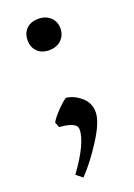

<svg xmlns="http://www.w3.org/2000/svg" viewBox="-119 -459 477 686"><g transform="rotate(-20 119.5 -116.0)"><path d="M76 178 52 159Q122 63 122 11Q122 -16 56 -21L48 -41Q57 -57 77.5 -78.5Q98 -100 114 -111Q143 -108 170 -85.5Q197 -63 197 -26.5Q197 10 156 74Q115 138 76 178ZM117.5 -291Q89 -291 72.5 -307.5Q56 -324 56 -350.5Q56 -377 72.5 -393.5Q89 -410 117.5 -410Q146 -410 163.5 -393.5Q181 -377 181 -351Q181 -325 163.5 -308Q146 -291 117.5 -291Z"/></g></svg>

Font: Buenard
Style: Regular
Weight: 400
Designer: Gustavo Ibarra
Foundry: FontFuror
Version: Version 1.001 2011